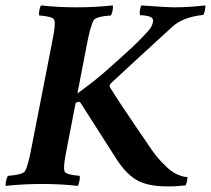

<svg xmlns="http://www.w3.org/2000/svg" viewBox="-30 -666 760 692"><path d="M508.8 -137.7Q529.8 -106 551.3 -83.3Q572.8 -60.5 586.9 -50.3Q601.1 -40 615.7 -34.7Q630.4 -29.3 634.8 -28.8Q639.2 -28.3 644.5 -28.3Q646.5 -23.9 643.8 -12.7Q641.1 -1.5 639.6 2Q631.3 2.4 621.1 3.7Q610.8 4.9 601.8 5.4Q592.8 5.9 576.2 5.9Q505.4 5.9 466.6 -14.9Q427.7 -35.6 391.6 -89.8Q391.1 -90.8 260.7 -294.9Q258.3 -298.8 252 -298.8Q246.6 -298.8 242.2 -293L212.9 -141.6Q211.9 -136.7 209.7 -124.8Q207.5 -112.8 206.5 -108.2Q205.6 -103.5 204.1 -94.2Q202.6 -85 202.1 -80.6Q201.7 -76.2 201.2 -69.6Q200.7 -63 200.9 -58.3Q201.2 -53.7 202.1 -49.8Q204.1 -36.6 256.8 -32.2Q258.8 -27.3 256.3 -13.9Q253.9 -0.5 250 3.9Q190.4 -2.9 121.1 -2.9Q54.7 -2.9 -8.8 3.9Q-11.2 -0.5 -8.3 -13.9Q-5.4 -27.3 -1 -32.2Q53.7 -36.6 60.5 -49.8Q71.8 -69.8 85 -141.6L155.3 -501Q156.2 -505.9 158.4 -517.8Q160.6 -529.8 161.6 -534.4Q162.6 -539.1 164.1 -548.3Q165.5 -557.6 166 -562Q166.5 -566.4 167 -573Q167.5 -579.6 167.2 -584.2Q167 -588.9 166 -592.8Q164.1 -606 111.3 -610.4Q109.4 -615.2 111.8 -628.7Q114.3 -642.1 118.2 -646.5Q177.7 -639.6 247.1 -639.6Q312.5 -639.6 376 -646.5Q378.4 -642.1 376 -628.7Q373.5 -615.2 369.1 -610.4Q314.5 -606 307.6 -592.8Q294.9 -569.8 282.2 -501L249 -329.1Q321.3 -381.8 360.4 -418Q372.1 -428.2 395.3 -449Q418.5 -469.7 427.2 -477.8Q436 -485.8 451.7 -500.5Q467.3 -515.1 479.5 -527.8Q491.7 -540.5 505.9 -556.6Q519 -570.8 521.5 -588.9Q522.9 -596.2 517.8 -601.1Q512.7 -606 503.9 -607.9Q495.1 -609.9 488.3 -610.6Q481.4 -611.3 474.6 -611.3Q472.7 -617.2 474.1 -628.4Q475.6 -639.6 479.5 -646.5Q489.7 -646 515.1 -644Q540.5 -642.1 561.3 -640.9Q582 -639.6 596.7 -639.6Q650.4 -639.6 710 -646.5Q710.9 -640.6 708.5 -628.4Q706.1 -616.2 702.1 -612.3Q628.4 -604 590.8 -569.3Q454.1 -444.3 371.1 -367.2Q362.3 -358.4 366.2 -351.6Q389.6 -314 411.9 -280.5Q434.1 -247.1 463.6 -204.1Q493.2 -161.1 508.8 -137.7Z"/></svg>

Font: Amiri
Style: Bold Slanted
Weight: 700
Italic angle: 9°
Designer: Khaled Hosny
Version: Version 000.107